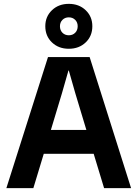

<svg xmlns="http://www.w3.org/2000/svg" viewBox="-20 -976 714 996"><path d="M445 -680 660 0H520L466 -178H207L153 0H13L229 -680ZM215 -840Q215 -890 249.5 -923Q284 -956 337 -956Q390 -956 424.5 -923Q459 -890 459 -840Q459 -789 424.5 -756Q390 -723 337 -723Q284 -723 249.5 -756Q215 -789 215 -840ZM244 -302H428L371 -491L337 -610H335L301 -491ZM291 -840Q291 -819 304 -806Q317 -793 337 -793Q357 -793 370 -806Q383 -819 383 -840Q383 -860 370 -873Q357 -886 337 -886Q317 -886 304 -873Q291 -860 291 -840Z"/></svg>

Font: TASA Orbiter Display
Style: Bold
Weight: 700
Designer: Weizhong Zhang
Version: Version 1.000;Glyphs 3.1.2 (3151)